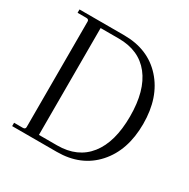

<svg xmlns="http://www.w3.org/2000/svg" viewBox="-145 -764 886 898"><g transform="rotate(30 298.0 -315.0)"><path d="M34 0V-18H81Q95 -18 95 -30V-600Q95 -612 81 -612H34V-630H275Q405 -630 482.5 -544Q560 -458 560 -315Q560 -172 482.5 -86Q405 0 275 0ZM163 -27H261Q371 -27 430 -101.5Q489 -176 489 -315Q489 -454 430 -529Q371 -604 261 -604H163Z"/></g></svg>

Font: Arapey Thin
Style: Regular
Weight: 100
Designer: Eduardo Rodriguez Tunni
Foundry: Eduardo Rodriguez Tunni
Version: Version 4.000;hotconv 1.0.109;makeotfexe 2.5.65596